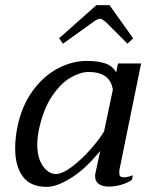

<svg xmlns="http://www.w3.org/2000/svg" viewBox="-20 -717 587 747"><path d="M210 -568 355 -697H406L498 -568L476 -547L390 -633Q375 -644 370 -644Q360 -644 345 -633L225 -547ZM39 -139Q39 -181 48 -224Q65 -306 107.5 -364Q150 -422 205.5 -451Q261 -480 318 -480Q360 -480 389 -470.5Q418 -461 432 -435L439 -470H529L445 -58Q444 -53 444 -45Q444 -35 448 -31Q452 -27 461 -27Q475 -27 497 -35L493 -17Q476 -5 451 2Q426 9 403 9Q379 9 364.5 -1Q350 -11 350 -32Q350 -38 351 -42L370 -130Q312 -59 256.5 -24.5Q201 10 162 10Q98 10 68.5 -30.5Q39 -71 39 -139ZM385 -206 419 -368Q409 -437 324 -437Q294 -437 255.5 -415.5Q217 -394 182.5 -343Q148 -292 131 -211Q125 -180 125 -155Q125 -102 147 -71Q169 -40 197 -40Q223 -40 261 -69Q299 -98 334 -138Q369 -178 385 -206Z"/></svg>

Font: Taviraj
Style: Italic
Weight: 400
Italic angle: -12°
Designer: Katatrad Team
Foundry: CadsonDemak
Version: Version 1.001